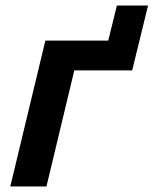

<svg xmlns="http://www.w3.org/2000/svg" viewBox="-20 -670 552 690"><path d="M17 0 143 -524H369L400 -650H512L455 -417H247L147 0Z"/></svg>

Font: Ubuntu Sans
Style: Bold Italic
Weight: 700
Italic angle: -13.5°
Designer: Dalton Maag Ltd
Foundry: Dalton Maag Ltd
Version: Version 1.006